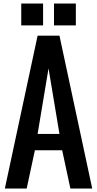

<svg xmlns="http://www.w3.org/2000/svg" viewBox="-20 -1079 556 1099"><path d="M7.8 0 195.3 -875H320.3L507.8 0H382.8L335.9 -218.8H179.7L132.8 0ZM195.3 -312.5H320.3L257.8 -687.5ZM101.6 -933.6V-1058.6H226.6V-933.6ZM289.1 -933.6V-1058.6H414.1V-933.6Z"/></svg>

Font: Oswald-Regular
Style: Regular
Weight: 400
Designer: vernon adams
Foundry: vernon adams
Version: Version 2.002; ttfautohint (v0.92.18-e454-dirty) -l 8 -r 50 